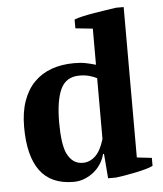

<svg xmlns="http://www.w3.org/2000/svg" viewBox="-50 -717 657 773"><g transform="rotate(-5 278.0 -330.0)"><path d="M344.2 -90.3Q339.4 -70.3 327.9 -52Q316.4 -33.7 299.6 -19.8Q282.7 -5.9 261.5 2.7Q240.2 11.2 216.8 11.2Q126 11.2 81.5 -48.6Q37.1 -108.4 37.1 -226.1Q37.1 -286.1 53 -331.1Q68.8 -376 97.9 -405.5Q127 -435.1 168 -450Q209 -464.8 259.8 -464.8Q286.6 -464.8 306.2 -460.9Q325.7 -457 347.2 -450.7V-596.7L277.3 -604V-639.6Q290.5 -645 312.7 -649.9Q335 -654.8 359.6 -658.9Q384.3 -663.1 408 -666.5Q431.6 -669.9 447.3 -672.4H478.5V-64.5L538.6 -57.6V-25.4Q525.9 -19 505.9 -13.7Q485.8 -8.3 463.9 -3.9Q441.9 0.5 421.4 3.9Q400.9 7.3 387.2 8.8H356L348.1 -90.3ZM260.7 -62Q288.6 -62 311 -83Q333.5 -104 347.2 -150.9V-396.5Q335.4 -402.8 317.6 -408Q299.8 -413.1 276.4 -413.1Q223.1 -413.1 201.2 -367.4Q179.2 -321.8 179.2 -230.5Q179.2 -211.9 180.2 -193.6Q181.2 -175.3 183.3 -158.9Q185.5 -142.6 189 -128.9Q192.4 -115.2 196.8 -106.4Q207.5 -84.5 223.1 -73.2Q238.8 -62 260.7 -62Z"/></g></svg>

Font: PT Astra Serif
Style: Bold
Weight: 700
Designer: A.Korolkova, I. Chaeva
Foundry: ParaType Ltd
Version: Version 1.002